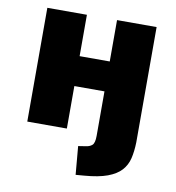

<svg xmlns="http://www.w3.org/2000/svg" viewBox="-79 -577 771 841"><g transform="rotate(10 306.5 -156.5)"><path d="M313 193 302 67 334 62Q352 60 363 50.5Q374 41 374 9V-189H240V0H64V-506H240V-322H374V-506H550V7Q549 47 541.5 78.5Q534 110 513 133Q492 156 453 170.5Q414 185 350 190Z"/></g></svg>

Font: Nunito Sans 7pt Condensed Black
Style: Regular
Weight: 900
Width: 3
Designer: Vernon Adams
Foundry: Vernon Adams
Version: Version 3.101;gftools[0.9.27]